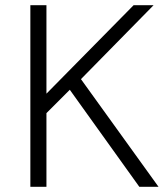

<svg xmlns="http://www.w3.org/2000/svg" viewBox="-20 -720 645 740"><path d="M249 -374 159 -284V0H97V-700H159V-359L495 -700H572L292 -415L591 0H517Z"/></svg>

Font: Post Grotesk Light
Style: Light
Weight: 300
Version: Version 1.0